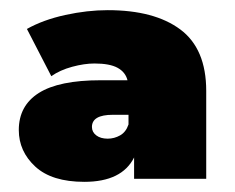

<svg xmlns="http://www.w3.org/2000/svg" viewBox="-20 -772 462 378"><path d="M244 -420V-462Q220 -414 146 -414Q82 -414 49.5 -444Q17 -474 17 -516Q17 -564 56.5 -589Q96 -614 178 -614H231Q227 -630 211.5 -638.5Q196 -647 166 -647Q146 -647 122 -640.5Q98 -634 81 -622L33 -715Q65 -733 108.5 -742.5Q152 -752 192 -752Q284 -752 335 -714Q386 -676 386 -593V-420ZM233 -527V-546H202Q161 -546 161 -522Q161 -512 169.5 -505.5Q178 -499 192 -499Q205 -499 216.5 -505.5Q228 -512 233 -527Z"/></svg>

Font: Montserrat Black
Style: Regular
Weight: 900
Designer: Julieta Ulanovsky
Foundry: Julieta Ulanovsky
Version: Version 9.000; ttfautohint (v1.8.4.7-5d5b)